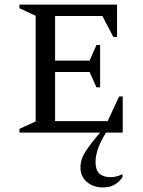

<svg xmlns="http://www.w3.org/2000/svg" viewBox="-20 -580 627 840"><path d="M65 0V-16L136 -49V-511L65 -544V-560H492V-418H476L428 -510H221V-315H372L402 -383H418V-198H402L372 -265H221V-50H451L501 -158H517V0H444Q420 38 409 69.5Q398 101 398 130Q398 164 415 179.5Q432 195 463 195Q474 195 487 192.5Q500 190 513 183H516V195Q502 216 481 228Q460 240 431 240Q388 240 360 216Q332 192 332 152Q332 116 356 80Q380 44 418 0Z"/></svg>

Font: Spectral SC
Style: Regular
Weight: 400
Designer: Jean-Baptiste Levee
Foundry: Production Type
Version: Version 2.001